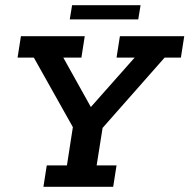

<svg xmlns="http://www.w3.org/2000/svg" viewBox="-20 -723 733 743"><path d="M148 0 161 -83H239L262 -231L111 -500H48L61 -583H308L295 -500H225L341 -292L314 -289L501 -500H431L444 -583H693L680 -500H617L377 -228L354 -83H431L418 0ZM250 -648 259 -703H524L515 -648Z"/></svg>

Font: Rokkitt SemiBold
Style: Italic
Weight: 600
Italic angle: -9°
Designer: Vernon Adams
Foundry: Vernon Adams
Version: Version 3.103